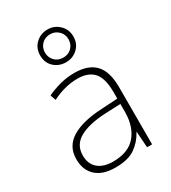

<svg xmlns="http://www.w3.org/2000/svg" viewBox="-198 -915 917 1027"><g transform="rotate(-30 260.5 -401.0)"><path d="M269 -539Q354 -539 396.5 -494.5Q439 -450 439 -353V0H408L401 -98H399Q375 -52 331.5 -21Q288 10 209 10Q131 10 89.5 -28Q48 -66 48 -133Q48 -212 113.5 -252.5Q179 -293 300 -299L400 -305V-345Q400 -431 367 -467.5Q334 -504 268 -504Q191 -504 111 -464L99 -498Q137 -516 180 -527.5Q223 -539 269 -539ZM304 -268Q202 -263 145 -231Q88 -199 88 -133Q88 -81 121 -52.5Q154 -24 213 -24Q307 -24 353 -77.5Q399 -131 400 -219V-272ZM261 -610Q218 -610 188 -637.5Q158 -665 158 -711Q158 -755 188 -783.5Q218 -812 261 -812Q303 -812 333 -783Q363 -754 363 -711Q363 -666 333 -638Q303 -610 261 -610ZM261 -639Q293 -639 313 -660Q333 -681 333 -711Q333 -742 311.5 -762.5Q290 -783 261 -783Q229 -783 208.5 -762.5Q188 -742 188 -711Q188 -681 208 -660Q228 -639 261 -639Z"/></g></svg>

Font: Noto Sans Khmer UI ExtraLight
Style: Regular
Weight: 200
Designer: Danh Hong and the Monotype Design Team
Foundry: Monotype Imaging Inc.
Version: Version 2.002; ttfautohint (v1.8.4.7-5d5b)